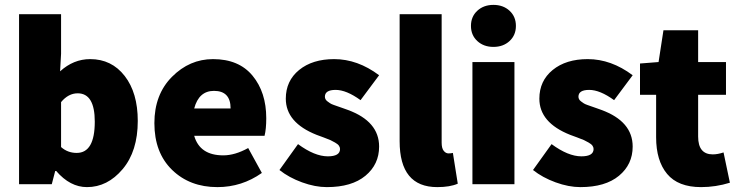

<svg xmlns="http://www.w3.org/2000/svg" viewBox="-20 -754 3026 786"><path d="M336 12Q267 12 210 -54H206L192 0H58V-696H230V-534L226 -462Q281 -512 349 -512Q437 -512 490.5 -443Q544 -374 544 -259Q544 -135 482 -61.5Q420 12 336 12ZM294 -128Q368 -128 368 -256Q368 -372 298 -372Q260 -372 230 -336V-152Q257 -128 294 -128Z M1070 -270Q1070 -226 1063 -198H775Q798 -118 894 -118Q942 -118 996 -148L1052 -46Q970 12 870 12Q757 12 684.5 -58.5Q612 -129 612 -250Q612 -367 684 -439.5Q756 -512 852 -512Q958 -512 1014 -444Q1070 -376 1070 -270ZM775 -310H924Q924 -382 856 -382Q794 -382 775 -310Z M1318 12Q1270 12 1216.5 -7.5Q1163 -27 1124 -58L1200 -164Q1268 -114 1322 -114Q1372 -114 1372 -144Q1372 -151 1367.5 -157.5Q1363 -164 1351.5 -170.5Q1340 -177 1332.5 -180.5Q1325 -184 1304.5 -191.5Q1284 -199 1276 -202Q1150 -252 1150 -350Q1150 -423 1204.5 -467.5Q1259 -512 1348 -512Q1444 -512 1532 -446L1456 -344Q1398 -386 1354 -386Q1310 -386 1310 -358Q1310 -353 1312.5 -348Q1315 -343 1320.5 -339Q1326 -335 1331 -331.5Q1336 -328 1346 -324.5Q1356 -321 1363 -318.5Q1370 -316 1383 -311.5Q1396 -307 1404 -304Q1532 -257 1532 -154Q1532 -81 1476 -34.5Q1420 12 1318 12Z M1770 12Q1616 12 1616 -176V-696H1788V-170Q1788 -147 1796.5 -136.5Q1805 -126 1816 -126Q1826 -126 1834 -128L1854 -2Q1822 12 1770 12Z M2066 -586Q2040 -562 2000 -562Q1960 -562 1934 -586Q1908 -610 1908 -648Q1908 -686 1934 -710Q1960 -734 2000 -734Q2040 -734 2066 -710Q2092 -686 2092 -648Q2092 -610 2066 -586ZM1914 0V-500H2086V0Z M2356 12Q2308 12 2254.5 -7.5Q2201 -27 2162 -58L2238 -164Q2306 -114 2360 -114Q2410 -114 2410 -144Q2410 -151 2405.5 -157.5Q2401 -164 2389.5 -170.5Q2378 -177 2370.5 -180.5Q2363 -184 2342.5 -191.5Q2322 -199 2314 -202Q2188 -252 2188 -350Q2188 -423 2242.5 -467.5Q2297 -512 2386 -512Q2482 -512 2570 -446L2494 -344Q2436 -386 2392 -386Q2348 -386 2348 -358Q2348 -353 2350.5 -348Q2353 -343 2358.5 -339Q2364 -335 2369 -331.5Q2374 -328 2384 -324.5Q2394 -321 2401 -318.5Q2408 -316 2421 -311.5Q2434 -307 2442 -304Q2570 -257 2570 -154Q2570 -81 2514 -34.5Q2458 12 2356 12Z M2850 12Q2756 12 2711 -42Q2666 -96 2666 -192V-366H2600V-494L2676 -500L2696 -630H2838V-500H2952V-366H2838V-195Q2838 -122 2898 -122Q2918 -122 2942 -130L2968 -6Q2910 12 2850 12Z"/></svg>

Font: Assistant ExtraBold
Style: Regular
Weight: 800
Designer: Hebrew By Ben Nathan, Latin by Paul Hunt
Version: Version 2.001;PS 002.001;hotconv 1.0.88;makeotf.lib2.5.64775